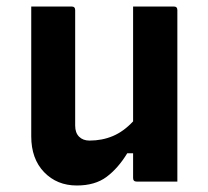

<svg xmlns="http://www.w3.org/2000/svg" viewBox="-20 -558 640 590"><path d="M200 -538Q211 -538 211 -527V-172Q211 -150 223 -138Q235 -126 255 -126Q294 -126 327 -140Q360 -154 389 -185V-538H514Q525 -538 525 -527V0H400Q389 0 389 -11V-87H371Q343 -41 307.5 -14.5Q272 12 216 12Q155 12 115.5 -29Q76 -70 76 -139V-538Z"/></svg>

Font: Recursive Mn Lnr St
Style: Bold
Weight: 700
Monospace: yes
Version: Version 1.079;hotconv 1.0.112;makeotfexe 2.5.65598; ttfautoh